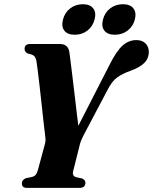

<svg xmlns="http://www.w3.org/2000/svg" viewBox="-20 -914 744 934"><path d="M395.5 -25.5Q395.5 0 366.5 0H110.5Q86.5 0 86.5 -21.5Q86.5 -39 105.5 -47L135 -53Q148 -56.5 154 -64Q160 -71.5 164 -85.5L198 -211.5Q202.5 -227 201 -242.2Q199.5 -257.5 197.5 -273Q195.5 -285.5 191.8 -320.8Q188 -356 183 -402Q178 -448 172.8 -493.8Q167.5 -539.5 163.2 -573.8Q159 -608 157 -618.5Q153.5 -634.5 145.8 -641.8Q138 -649 117 -653Q99.5 -660 99.5 -676Q99.5 -700 127 -700H271.5Q311.5 -700 317.5 -660Q319 -649 322.8 -619.2Q326.5 -589.5 331.5 -548.8Q336.5 -508 341.8 -463Q347 -418 352 -376Q357 -334 361 -302L511 -595Q546.5 -666.5 576.8 -692.8Q607 -719 643 -719Q671.5 -719 687.8 -702.8Q704 -686.5 704 -661Q703.5 -628.5 680.8 -606.8Q658 -585 614.5 -569.5Q575 -555.5 549.5 -537Q524 -518.5 502.5 -475.5L385 -253Q377 -237 372.8 -225.5Q368.5 -214 366.5 -203.5L335.5 -80Q330.5 -58 350.5 -52L379 -46Q395.5 -38.5 395.5 -25.5ZM344 -745Q308.5 -745 293 -765Q277.5 -785 286.5 -819Q295 -853 321.5 -873.2Q348 -893.5 383 -893.5Q418 -893.5 433.5 -873.2Q449 -853 440 -819Q431.5 -785.5 405.2 -765.2Q379 -745 344 -745ZM538.5 -745Q503.5 -745 487.8 -765Q472 -785 481 -819Q489.5 -853 516 -873.2Q542.5 -893.5 577.5 -893.5Q613.5 -893.5 629 -873.2Q644.5 -853 636 -819Q627 -785.5 600.8 -765.2Q574.5 -745 538.5 -745Z"/></svg>

Font: Fraunces 144pt S050
Style: Bold Italic
Weight: 700
Italic angle: -16°
Version: Version 1.000; ttfautohint (v1.8.3)